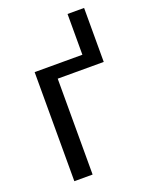

<svg xmlns="http://www.w3.org/2000/svg" viewBox="-137 -799 685 873"><g transform="rotate(-20 205.5 -362.5)"><path d="M157.2 -463.9V0H68.8V-527.8H299.8V-725.1H379.9V-463.9Z"/></g></svg>

Font: Libra Sans Modern
Style: Regular
Weight: 400
Foundry: Stefan Peev, Context Ltd
Version: Version 1.000